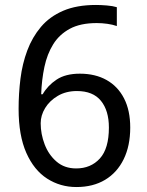

<svg xmlns="http://www.w3.org/2000/svg" viewBox="-20 -744 591 774"><path d="M288 10Q223 10 170 -24Q117 -58 86 -128Q55 -198 55 -305Q55 -367 62.5 -427Q70 -487 90 -540.5Q110 -594 145 -635.5Q180 -677 234.5 -700.5Q289 -724 367 -724Q386 -724 410.5 -722Q435 -720 451 -715V-639Q434 -645 412.5 -648Q391 -651 370 -651Q304 -651 261.5 -628Q219 -605 194.5 -565.5Q170 -526 159 -474Q148 -422 146 -364H152Q172 -399 208 -423Q244 -447 302 -447Q364 -447 409.5 -421.5Q455 -396 480 -347.5Q505 -299 505 -230Q505 -156 478.5 -102Q452 -48 403.5 -19Q355 10 288 10ZM287 -65Q346 -65 382.5 -105Q419 -145 419 -230Q419 -298 387 -337.5Q355 -377 290 -377Q246 -377 213 -357.5Q180 -338 162 -308.5Q144 -279 144 -247Q144 -204 160 -162Q176 -120 208 -92.5Q240 -65 287 -65Z"/></svg>

Font: korean15
Style: Book
Weight: 400
Designer: Jelle Bosma - Monotype Design Team
Foundry: Monotype Imaging Inc.
Version: Version 2.003